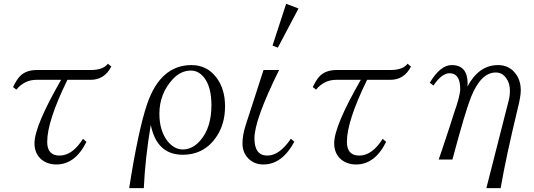

<svg xmlns="http://www.w3.org/2000/svg" viewBox="-20 -850 2810 1011"><path d="M48.8 -391.6Q68.4 -432.1 85.9 -449.7Q117.7 -481.4 174.8 -481.4H458Q523.9 -481.4 547.9 -514.6L565.9 -499.5Q530.3 -429.7 457 -429.7H335Q228.5 -212.4 228.5 -103Q228.5 -30.8 293.5 -30.8Q361.3 -30.8 417 -119.1L435.1 -103Q376 16.1 276.9 16.1Q231 16.1 198.7 -9.8Q161.6 -41 161.6 -95.7Q161.6 -186.5 301.8 -429.7H171.9Q108.9 -429.7 65.9 -377.9Z M660.2 140.6Q708 -165.5 755.4 -304.2Q825.7 -507.3 988.3 -507.3Q1068.8 -507.3 1118.2 -443.4Q1165 -382.8 1165 -291Q1165 -199.7 1123 -135.3Q1059.1 -35.2 941.9 -35.2Q805.7 -35.2 773.9 -192.4Q744.1 -14.6 737.3 140.6ZM985.4 -478.5Q932.1 -478.5 889.2 -432.6Q819.3 -356 819.3 -251Q819.3 -159.7 864.3 -104Q899.4 -63 942.4 -63Q996.1 -63 1038.1 -114.3Q1093.3 -181.2 1093.3 -296.4Q1093.3 -390.6 1056.2 -439.5Q1026.4 -478.5 985.4 -478.5Z M1367.7 -481.4H1449.7Q1319.8 -219.2 1319.8 -121.6Q1319.8 -30.8 1387.7 -30.8Q1451.7 -30.8 1511.7 -119.6L1529.8 -103.5Q1465.3 16.1 1366.7 16.1Q1318.4 16.1 1286.6 -16.6Q1256.8 -48.3 1256.8 -93.8Q1256.8 -139.2 1273.9 -191.9ZM1486.8 -830.1 1551.8 -805.2 1442.9 -599.1 1415 -609.9Z M1627 -391.6Q1646.5 -432.1 1664.1 -449.7Q1695.8 -481.4 1752.9 -481.4H2036.1Q2102.1 -481.4 2126 -514.6L2144 -499.5Q2108.4 -429.7 2035.2 -429.7H1913.1Q1806.6 -212.4 1806.6 -103Q1806.6 -30.8 1871.6 -30.8Q1939.5 -30.8 1995.1 -119.1L2013.2 -103Q1954.1 16.1 1855 16.1Q1809.1 16.1 1776.9 -9.8Q1739.7 -41 1739.7 -95.7Q1739.7 -186.5 1879.9 -429.7H1750Q1687 -429.7 1644 -377.9Z M2541 140.6 2658.2 -319.3Q2665 -344.7 2665 -371.6Q2665 -412.6 2646 -437.5Q2625.5 -468.3 2590.3 -468.3Q2512.2 -468.3 2460 -338.4Q2429.2 -260.7 2362.3 -9.8H2290L2309.1 -65.9Q2321.3 -101.1 2345.7 -176.3Q2363.3 -231.9 2371.1 -255.4Q2403.3 -346.7 2403.3 -381.3Q2403.3 -464.4 2347.2 -464.4Q2306.2 -464.4 2262.2 -399.4L2243.2 -414.6Q2298.8 -507.3 2358.4 -507.3Q2442.4 -507.3 2442.4 -409.7Q2442.4 -401.4 2441.4 -394.5Q2501.5 -507.3 2602.1 -507.3Q2657.2 -507.3 2689.9 -468.3Q2722.2 -431.6 2722.2 -373.5Q2722.2 -342.3 2706.1 -278.3Q2645 -25.9 2616.2 140.6Z"/></svg>

Font: I.MingCP
Style: Regular
Weight: 400
Designer: I.Font Project
Version: Version 8.000; Sep 06, 2022